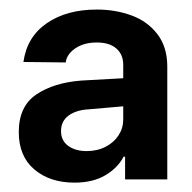

<svg xmlns="http://www.w3.org/2000/svg" viewBox="-20 -731 405 404"><path d="M151.4 -561.5 239.3 -566.4V-594.7Q239.3 -616.2 224.9 -628.9Q210.4 -641.6 183.6 -641.6Q156.7 -641.6 138.7 -629.4Q120.6 -617.2 118.2 -599.6L29.3 -600.6Q36.6 -653.3 78.4 -682.1Q120.1 -710.9 183.6 -710.9Q222.7 -710.9 256.3 -698.7Q290 -686.5 311 -659.4Q332 -632.3 332 -590.8V-353.5H243.2V-401.4H240.2Q227.5 -377.4 201.4 -362.1Q175.3 -346.7 136.7 -346.7Q85 -346.7 52.2 -374.5Q19.5 -402.3 19.5 -453.1Q19.5 -507.3 56.4 -532.2Q93.3 -557.1 151.4 -561.5ZM162.1 -413.1Q184.6 -413.1 202.1 -422.1Q219.7 -431.2 229.5 -446.3Q239.3 -461.4 239.3 -479.5V-507.3L167 -501Q140.1 -499.5 124.3 -487.8Q108.4 -476.1 108.4 -455.1Q108.4 -435.1 123.5 -424.1Q138.7 -413.1 162.1 -413.1Z"/></svg>

Font: Pretendard SemiBold
Style: Regular
Weight: 600
Designer: Base glyphs from Inter by Rasmus Andersson; Hangeul glyphs from Noto Sans CJK(Source Han Sans) by Jang Soo-young and Kan
Foundry: Kil Hyung-jin
Version: Version 1.309